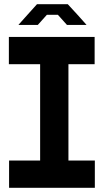

<svg xmlns="http://www.w3.org/2000/svg" viewBox="-20 -889 491 909"><path d="M23 0V-129H170V-585H22V-714H428V-585H304V-129H429V0ZM110 -819 155 -869H301L347 -819L389 -772V-771H297L254 -819H202L159 -771H68V-772Z"/></svg>

Font: Foldit Thin SemiBold
Style: Regular
Weight: 600
Version: Version 1.003